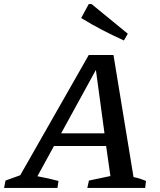

<svg xmlns="http://www.w3.org/2000/svg" viewBox="-65 -919 781 939"><path d="M588 -53Q604 -50 619.5 -45Q635 -40 649 -34L645 0H362L370 -36L475 -58L454 -205H199L118 -57Q169 -48 221 -34L216 0H-45L-38 -36L34 -62L369 -650H490ZM234 -267H446L404 -577ZM541 -721Q486 -746 434 -773Q382 -800 332 -831L369 -899H383L560 -754Z"/></svg>

Font: Piazzolla SC Medium
Style: Italic
Weight: 500
Italic angle: -11.3°
Designer: Juan Pablo del Peral
Foundry: Huerta Tipografica
Version: Version 1.330